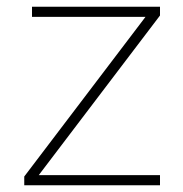

<svg xmlns="http://www.w3.org/2000/svg" viewBox="-20 -550 542 570"><path d="M455 0H52V-26L412 -500H75V-530H455V-504L95 -30H455Z"/></svg>

Font: Be Vietnam Pro Variable Thin
Style: Regular
Weight: 100
Designer: Lam Bao, Tony Le, Vietanh Nguyen
Foundry: Yellow Type Foundry
Version: Version 1.002